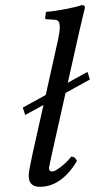

<svg xmlns="http://www.w3.org/2000/svg" viewBox="-20 -718 370 748"><path d="M320.8 -438 330.1 -408.2 235.4 -356 184.1 -127Q170.9 -66.9 170.9 -64Q170.9 -49.8 183.1 -49.8Q192.9 -49.8 214.8 -66.2Q236.8 -82.5 257.8 -107.9Q272.9 -107.9 279.8 -90.8Q219.2 9.8 134.8 9.8Q91.8 9.8 91.8 -34.2Q91.8 -51.3 106.9 -119.1L149.4 -309.1L78.1 -270L68.8 -298.8L158.2 -348.1L206.1 -563Q212.9 -593.8 212.9 -612.8Q212.9 -628.4 207.8 -634.8Q202.6 -641.1 191.9 -641.1L161.1 -643.1Q155.8 -643.1 155.8 -647.9L159.2 -671.9Q189.9 -673.8 234.4 -682.4Q278.8 -690.9 298.8 -698.2Q311 -698.2 311 -688Q300.8 -647.9 286.1 -583L244.1 -395.5Z"/></svg>

Font: Linux Libertine G
Style: Italic
Weight: 400
Italic angle: -12°
Designer: Philipp H. Poll
Foundry: Philipp H. Poll
Version: Version 5.1.3